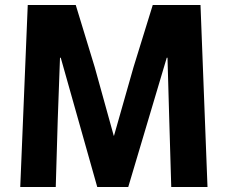

<svg xmlns="http://www.w3.org/2000/svg" viewBox="-20 -748 913 768"><path d="M91 -728H283L359 -479L435 -205H436L514 -479L591 -728H782L810 0H665L657 -270L650 -517H647L493 0H369L223 -517H220L211 -270L203 0H61Z"/></svg>

Font: Murecho SemiBold
Style: Regular
Weight: 600
Designer: Neil Summerour
Foundry: Positype
Version: Version 1.010; ttfautohint (v1.8.3)